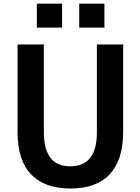

<svg xmlns="http://www.w3.org/2000/svg" viewBox="-20 -1034 783 1071"><path d="M78.1 -296.9V-786.1H224.6V-295.9Q224.6 -106.4 372.1 -106.4Q520.5 -106.4 520.5 -295.9V-786.1H667V-296.9Q667 -144.5 593.3 -63.5Q519.5 17.6 372.1 17.6Q230.5 17.6 154.3 -60.5Q78.1 -138.7 78.1 -296.9ZM185.5 -879.9V-1013.7H326.2V-879.9ZM421.9 -879.9V-1013.7H562.5V-879.9Z"/></svg>

Font: Gothic A1 ExtraBold
Style: Regular
Weight: 800
Designer: HanYang I&C Co.,Ltd.
Foundry: HanYang I&C Co.,Ltd.
Version: Version 2.50